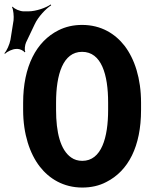

<svg xmlns="http://www.w3.org/2000/svg" viewBox="-65 -833 681 863"><path d="M569 -339V-371C569 -481 540 -568 495 -627C453 -681 390 -721 304 -721C265 -721 230 -713 198 -697C98 -647 39 -534 39 -371V-339C39 -230 69 -142 114 -84C156 -30 220 10 305 10C344 10 381 2 413 -15C512 -65 569 -175 569 -339ZM305 -110C286 -110 269 -115 255 -125C206 -159 187 -239 187 -339V-372C187 -498 218 -600 304 -600C391 -600 421 -498 421 -372V-339C421 -214 391 -110 305 -110ZM-4 -742 -18 -654C-22 -633 -35 -604 -45 -594L-43 -591C-33 -601 -9 -613 8 -613H15C24 -613 42 -605 45 -598L49 -600C44 -607 47 -631 52 -642L91 -724C106 -757 142 -795 165 -809L163 -813C142 -798 96 -782 63 -782H41C25 -782 -1 -793 -8 -803L-11 -801C-5 -791 -2 -759 -4 -742Z"/></svg>

Font: Asimov
Style: EdgeExtreme
Weight: 500
Designer: Google
Version: Version 2.000980: 2014